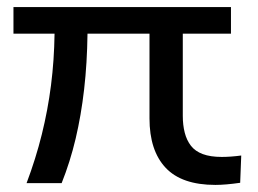

<svg xmlns="http://www.w3.org/2000/svg" viewBox="-20 -516 727 542"><path d="M588 6Q493 6 447.5 -42.5Q402 -91 402 -182V-421H227Q226 -338 217.5 -264Q209 -190 193.5 -124.5Q178 -59 154 1H55Q81 -68 98 -136.5Q115 -205 124 -275.5Q133 -346 134 -421H18V-496H632V-421H496V-189Q496 -163 501.5 -141.5Q507 -120 519 -104.5Q531 -89 552.5 -81Q574 -73 606 -73Q618 -73 632 -74Q646 -75 661 -77L658 0Q637 3 619.5 4.5Q602 6 588 6Z"/></svg>

Font: Nunito Sans 7pt SemiExpanded
Style: Regular
Weight: 400
Width: 6
Designer: Vernon Adams
Foundry: Vernon Adams
Version: Version 3.101;gftools[0.9.27]